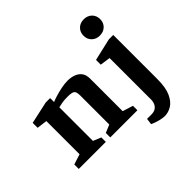

<svg xmlns="http://www.w3.org/2000/svg" viewBox="-205 -966 1370 1370"><g transform="rotate(-45 480.0 -281.0)"><path d="M25 0V-45L103 -70V-405L25 -415V-465L194 -502H238V-462Q251 -468 281 -477.5Q311 -487 347 -494.5Q383 -502 414 -502Q447 -502 475 -492Q503 -482 520.5 -459.5Q538 -437 538 -398V-70L617 -45V0H343V-45L403 -70V-364Q403 -401 389 -411Q375 -421 334 -421Q301 -421 279 -417.5Q257 -414 238 -409V-70L298 -45V0ZM726 168Q709 168 678.5 161Q648 154 616 139L622 92H667Q694 92 710 80.5Q726 69 733 52Q740 35 740 19V-404L662 -415V-463L831 -502H875V-56Q875 29 852.5 78Q830 127 796 147.5Q762 168 726 168ZM805 -566Q768 -566 744.5 -589Q721 -612 721 -648Q721 -684 744.5 -707Q768 -730 805 -730Q842 -730 865.5 -707Q889 -684 889 -648Q889 -612 865.5 -589Q842 -566 805 -566Z"/></g></svg>

Font: Manuale
Style: Regular
Weight: 400
Designer: Eduardo Tunni / Pablo Cosgaya
Foundry: Eduardo Tunni / Pablo Cosgaya
Version: Version 1.002